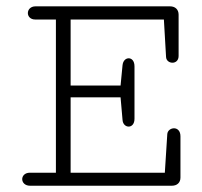

<svg xmlns="http://www.w3.org/2000/svg" viewBox="-20 -592 645 612"><path d="M408.7 -213.4V-380.4C408.7 -398.4 399.4 -406.2 390.1 -406.2C381.3 -406.2 372.1 -398.9 370.6 -384.3L364.3 -319.3H205.1V-529.8H502.4L509.3 -410.6C509.8 -398.4 520 -392.1 529.8 -392.1C539.6 -392.1 549.3 -398.9 549.3 -413.6V-545.4C549.3 -562 538.1 -571.8 522 -571.8H93.3C77.1 -571.8 68.8 -561 68.8 -550.3C68.8 -540 76.7 -529.8 92.3 -529.8H158.2V-41.5H75.2C59.1 -41.5 50.8 -31.2 50.8 -21C50.8 -10.7 59.1 0 75.7 0H527.8C543.9 0 555.2 -9.3 555.2 -25.9V-157.7C555.2 -175.3 544.9 -183.1 534.7 -183.1C524.4 -183.1 513.7 -175.8 513.2 -164.1L505.4 -41.5H205.1V-281.7H364.3L370.6 -209.5C371.6 -195.8 380.9 -188.5 390.1 -188.5C399.4 -188.5 408.7 -196.3 408.7 -213.4Z"/></svg>

Font: Cutive Mono
Style: Regular
Weight: 400
Monospace: yes
Designer: Vernon Adams
Foundry: Vernon Adams
Version: Version 1.002